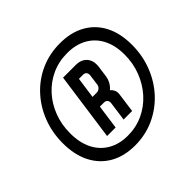

<svg xmlns="http://www.w3.org/2000/svg" viewBox="-183 -971 1193 1193"><g transform="rotate(-45 413.5 -375.0)"><path d="M367.5 15Q273.5 15 204.2 -24.2Q135 -63.5 97.2 -137Q59.5 -210.5 59.5 -312.5Q59.5 -407.5 91.5 -489.5Q123.5 -571.5 181 -633.5Q238.5 -695.5 316.2 -730.2Q394 -765 486.5 -765Q582 -765 651.5 -726.5Q721 -688 758.8 -615.8Q796.5 -543.5 796.5 -442Q796.5 -347.5 764.2 -264.8Q732 -182 674 -119.2Q616 -56.5 537.8 -20.8Q459.5 15 367.5 15ZM379 -60Q452 -60 514.2 -89Q576.5 -118 622.8 -169.2Q669 -220.5 695 -287.5Q721 -354.5 721 -430.5Q721 -512 691 -570Q661 -628 605.8 -659Q550.5 -690 475 -690Q401.5 -690 339.5 -661.8Q277.5 -633.5 231.8 -583.2Q186 -533 160.8 -466.8Q135.5 -400.5 135.5 -324Q135.5 -241.5 165.2 -182.5Q195 -123.5 250 -91.8Q305 -60 379 -60ZM286 -150 349 -600H460Q509 -600 534.5 -570Q560 -540 553.5 -490.5L544 -420.5Q540.5 -395 529 -374.2Q517.5 -353.5 500 -339Q511.5 -330 519 -314.5Q526.5 -299 523.5 -277L506 -150H431L448.5 -277Q450 -292 442.5 -301.5Q435 -311 419.5 -311H383.5L361 -150ZM394 -386H430Q445 -386 456 -395.5Q467 -405 469 -420.5L478.5 -490.5Q480 -505.5 472.8 -515.2Q465.5 -525 449.5 -525H413.5Z"/></g></svg>

Font: Mohave SemiBold
Style: Italic
Weight: 600
Italic angle: -8°
Designer: Gumpita Rahayu
Foundry: Tokotype
Version: Version 2.003